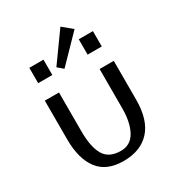

<svg xmlns="http://www.w3.org/2000/svg" viewBox="-174 -824 865 941"><g transform="rotate(-30 258.0 -353.0)"><path d="M63 0ZM77.6 -526.9ZM193.8 -526.9ZM193.8 -526.9ZM310.5 -715.8 364.7 -670.9 224.6 -526.9 193.8 -553.2ZM77.6 -530.3ZM77.6 -617.2H157.7V-530.3H77.6ZM357.4 -530.3ZM357.4 -617.2H437.5V-530.3H357.4ZM143.1 -439.9V-220.2Q143.1 -131.3 169.9 -85.7Q196.8 -40 264.2 -40Q318.4 -40 345.7 -88.6Q373 -137.2 373 -220.2V-439.9H453.1V-220.2Q453.1 -106.4 400.4 -48.3Q347.7 9.8 251 9.8Q154.3 9.8 108.6 -50.8Q63 -111.3 63 -220.2V-439.9Z"/></g></svg>

Font: Pfennig
Style: Medium
Weight: 500
Version: Version 20120410 ; ttfautohint (v0.8)